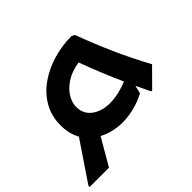

<svg xmlns="http://www.w3.org/2000/svg" viewBox="-174 -701 1071 1071"><g transform="rotate(-45 362.0 -165.5)"><path d="M519 -490Q563 -373 608 -272Q653 -171 708 -70L605 34H598Q587 12 577 -9.5Q567 -31 557 -51L546 -3Q500 21 453 32.5Q406 44 362 44Q328 44 291.5 36Q255 28 222 10L130 168H-22V158L134 -73Q121 -96 113.5 -125Q106 -154 106 -189Q106 -264 140 -322Q174 -380 231.5 -419.5Q289 -459 359 -479Q429 -499 502 -499ZM240 -201Q240 -161 261 -134.5Q282 -108 315.5 -95Q349 -82 385 -82Q425 -82 462.5 -91Q500 -100 529 -113Q502 -172 477 -233.5Q452 -295 425 -367Q363 -357 322 -330Q281 -303 260.5 -268.5Q240 -234 240 -201Z"/></g></svg>

Font: Kufam SemiBold
Style: Regular
Weight: 600
Designer: Wael Morcos, Artur Schmal
Foundry: Original Type
Version: Version 1.300; ttfautohint (v1.8.3)